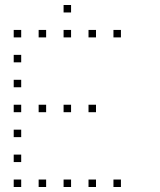

<svg xmlns="http://www.w3.org/2000/svg" viewBox="-20 -785 640 770"><path d="M236 -765Q235 -765 235 -765Q235 -765 235 -764V-736Q235 -735 235 -735Q235 -735 236 -735H264Q265 -735 265 -735Q265 -735 265 -736V-764Q265 -765 265 -765Q265 -765 264 -765ZM36 -665Q35 -665 35 -665Q35 -665 35 -664V-636Q35 -635 35 -635Q35 -635 36 -635H64Q65 -635 65 -635Q65 -635 65 -636V-664Q65 -665 65 -665Q65 -665 64 -665ZM136 -665Q135 -665 135 -665Q135 -665 135 -664V-636Q135 -635 135 -635Q135 -635 136 -635H164Q165 -635 165 -635Q165 -635 165 -636V-664Q165 -665 165 -665Q165 -665 164 -665ZM236 -665Q235 -665 235 -665Q235 -665 235 -664V-636Q235 -635 235 -635Q235 -635 236 -635H264Q265 -635 265 -635Q265 -635 265 -636V-664Q265 -665 265 -665Q265 -665 264 -665ZM336 -665Q335 -665 335 -665Q335 -665 335 -664V-636Q335 -635 335 -635Q335 -635 336 -635H364Q365 -635 365 -635Q365 -635 365 -636V-664Q365 -665 365 -665Q365 -665 364 -665ZM436 -665Q435 -665 435 -665Q435 -665 435 -664V-636Q435 -635 435 -635Q435 -635 436 -635H464Q465 -635 465 -635Q465 -635 465 -636V-664Q465 -665 465 -665Q465 -665 464 -665ZM36 -565Q35 -565 35 -565Q35 -565 35 -564V-536Q35 -535 35 -535Q35 -535 36 -535H64Q65 -535 65 -535Q65 -535 65 -536V-564Q65 -565 65 -565Q65 -565 64 -565ZM36 -465Q35 -465 35 -465Q35 -465 35 -464V-436Q35 -435 35 -435Q35 -435 36 -435H64Q65 -435 65 -435Q65 -435 65 -436V-464Q65 -465 65 -465Q65 -465 64 -465ZM36 -365Q35 -365 35 -365Q35 -365 35 -364V-336Q35 -335 35 -335Q35 -335 36 -335H64Q65 -335 65 -335Q65 -335 65 -336V-364Q65 -365 65 -365Q65 -365 64 -365ZM136 -365Q135 -365 135 -365Q135 -365 135 -364V-336Q135 -335 135 -335Q135 -335 136 -335H164Q165 -335 165 -335Q165 -335 165 -336V-364Q165 -365 165 -365Q165 -365 164 -365ZM236 -365Q235 -365 235 -365Q235 -365 235 -364V-336Q235 -335 235 -335Q235 -335 236 -335H264Q265 -335 265 -335Q265 -335 265 -336V-364Q265 -365 265 -365Q265 -365 264 -365ZM336 -365Q335 -365 335 -365Q335 -365 335 -364V-336Q335 -335 335 -335Q335 -335 336 -335H364Q365 -335 365 -335Q365 -335 365 -336V-364Q365 -365 365 -365Q365 -365 364 -365ZM36 -265Q35 -265 35 -265Q35 -265 35 -264V-236Q35 -235 35 -235Q35 -235 36 -235H64Q65 -235 65 -235Q65 -235 65 -236V-264Q65 -265 65 -265Q65 -265 64 -265ZM36 -165Q35 -165 35 -165Q35 -165 35 -164V-136Q35 -135 35 -135Q35 -135 36 -135H64Q65 -135 65 -135Q65 -135 65 -136V-164Q65 -165 65 -165Q65 -165 64 -165ZM36 -65Q35 -65 35 -65Q35 -65 35 -64V-36Q35 -35 35 -35Q35 -35 36 -35H64Q65 -35 65 -35Q65 -35 65 -36V-64Q65 -65 65 -65Q65 -65 64 -65ZM136 -65Q135 -65 135 -65Q135 -65 135 -64V-36Q135 -35 135 -35Q135 -35 136 -35H164Q165 -35 165 -35Q165 -35 165 -36V-64Q165 -65 165 -65Q165 -65 164 -65ZM236 -65Q235 -65 235 -65Q235 -65 235 -64V-36Q235 -35 235 -35Q235 -35 236 -35H264Q265 -35 265 -35Q265 -35 265 -36V-64Q265 -65 265 -65Q265 -65 264 -65ZM336 -65Q335 -65 335 -65Q335 -65 335 -64V-36Q335 -35 335 -35Q335 -35 336 -35H364Q365 -35 365 -35Q365 -35 365 -36V-64Q365 -65 365 -65Q365 -65 364 -65ZM436 -65Q435 -65 435 -65Q435 -65 435 -64V-36Q435 -35 435 -35Q435 -35 436 -35H464Q465 -35 465 -35Q465 -35 465 -36V-64Q465 -65 465 -65Q465 -65 464 -65Z"/></svg>

Font: Doto Black Thin
Style: Regular
Weight: 250
Monospace: yes
Version: Version 1.000